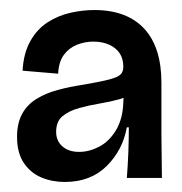

<svg xmlns="http://www.w3.org/2000/svg" viewBox="-20 -690 363 383"><path d="M109 -327Q84 -327 62.5 -336Q41 -345 27.5 -365Q14 -385 14 -417Q14 -444 24 -462.5Q34 -481 52.5 -492.5Q71 -504 95 -510.5Q119 -517 146 -521Q181 -527 198 -531.5Q215 -536 220.5 -541.5Q226 -547 226 -557Q226 -573 218.5 -584Q211 -595 197.5 -601Q184 -607 166 -607Q149 -607 133 -600.5Q117 -594 107 -580Q97 -566 96 -543L25 -549Q27 -584 40.5 -608Q54 -632 75 -645.5Q96 -659 120.5 -664.5Q145 -670 168 -670Q201 -670 226 -660.5Q251 -651 268 -632.5Q285 -614 293.5 -587Q302 -560 302 -525V-470Q302 -447 302 -422Q302 -397 302.5 -374.5Q303 -352 303 -335H233Q235 -360 236 -386Q237 -412 237 -436H233Q225 -391 193 -359Q161 -327 109 -327ZM138 -387Q158 -387 178 -397.5Q198 -408 211.5 -430.5Q225 -453 226 -486L227 -504L243 -507Q236 -497 218 -492Q200 -487 179 -483.5Q158 -480 138 -474.5Q118 -469 105 -458.5Q92 -448 92 -427Q92 -409 104.5 -398Q117 -387 138 -387Z"/></svg>

Font: Bricolage Grotesque 96pt
Style: Regular
Weight: 400
Version: Version 1.001;gftools[0.9.33.dev8+g029e19f]